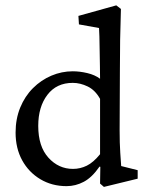

<svg xmlns="http://www.w3.org/2000/svg" viewBox="-20 -698 566 728"><path d="M374 10.7 359.4 -2 360.4 -65.4 357.4 -66.4Q329.1 -25.4 297.9 -8.8Q266.6 7.8 232.4 7.8Q176.8 7.8 132.8 -18.6Q88.9 -44.9 64 -90.3Q39.1 -135.7 39.1 -195.3Q39.1 -247.1 56.6 -290Q74.2 -333 105 -363.8Q135.7 -394.5 174.8 -411.1Q213.9 -427.7 255.9 -427.7Q282.2 -427.7 311 -420.9Q339.8 -414.1 359.4 -399.4Q359.4 -417 358.9 -445.3Q358.4 -473.6 357.9 -504.4Q357.4 -535.2 356.9 -559.1Q356.4 -583 355.5 -591.8L279.3 -605.5L277.3 -637.7L420.9 -677.7L438.5 -664.1Q436.5 -603.5 435.5 -546.9Q434.6 -490.2 434.6 -428.7L433.6 -204.1Q433.6 -154.3 436 -118.7Q438.5 -83 439.5 -68.4L502 -52.7V-20.5ZM256.8 -57.6Q284.2 -57.6 309.1 -69.8Q334 -82 359.4 -113.3V-323.2Q340.8 -356.4 312.5 -370.1Q284.2 -383.8 255.9 -383.8Q194.3 -383.8 159.7 -338.4Q125 -293 125 -220.7Q125 -142.6 163.6 -100.1Q202.1 -57.6 256.8 -57.6Z"/></svg>

Font: Crimson Pro ExtraLight
Style: Regular
Weight: 400
Version: Version 1.002